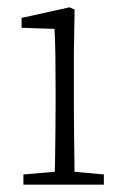

<svg xmlns="http://www.w3.org/2000/svg" viewBox="-20 -505 348 525"><path d="M44 0V-28L149 -37H164L264 -28V0ZM129 0Q130 -25 130.5 -62.5Q131 -100 131.5 -140Q132 -180 132 -212V-261Q132 -308 131.5 -349Q131 -390 129 -426L39 -429V-456L170 -485L184 -479L182 -359V-212Q182 -180 182.5 -140Q183 -100 183.5 -62.5Q184 -25 184 0Z"/></svg>

Font: Source Serif 4 18pt Light
Style: Regular
Weight: 300
Designer: Frank Grießhammer
Foundry: Adobe Systems Incorporated
Version: Version 4.004;hotconv 1.0.116;makeotfexe 2.5.65601